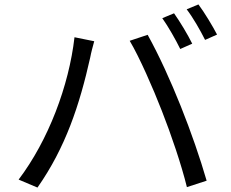

<svg xmlns="http://www.w3.org/2000/svg" viewBox="-20 -839 1040 866"><path d="M765 -779 712 -757C739 -719 773 -659 793 -618L847 -642C827 -683 790 -744 765 -779ZM875 -819 822 -797C851 -759 883 -703 905 -659L959 -683C940 -720 902 -783 875 -819ZM64 -29 149 7C276 -174 339 -366 387 -580C391 -602 399 -631 405 -653L316 -671C291 -452 198 -206 64 -29ZM710 -339C752 -232 798 -97 823 5L912 -24C853 -228 749 -496 646 -682L565 -655C609 -581 670 -442 710 -339Z"/></svg>

Font: Noto Sans KR Regular
Style: Regular
Weight: 400
Designer: Ryoko NISHIZUKA  (kana & ideographs); Paul D. Hunt (Latin, Greek & Cyrillic); Wenlong ZHANG  (bopomofo); Sandoll Communi
Foundry: Adobe Systems Incorporated
Version: Version 1.004;PS 1.004;hotconv 1.0.82;makeotf.lib2.5.63406